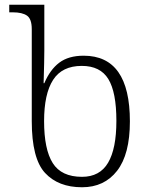

<svg xmlns="http://www.w3.org/2000/svg" viewBox="-20 -780 628 810"><path d="M114 -269V-657Q114 -700 94 -714Q74 -728 34 -728H19V-760H167V-567Q167 -528 164 -429H167Q191 -486 230 -515.5Q269 -545 333 -545Q528 -545 528 -268Q528 -129 474 -59.5Q420 10 326 10Q226 10 170 -50.5Q114 -111 114 -269ZM471 -270Q471 -391 437 -446.5Q403 -502 325 -502Q242 -502 204 -443Q166 -384 166 -269Q166 -150 202.5 -92Q239 -34 326 -34Q401 -34 436 -93.5Q471 -153 471 -270Z"/></svg>

Font: Noto Serif Georgian Light
Style: Regular
Weight: 300
Designer: Monotype Design team
Foundry: Monotype Imaging Inc.
Version: Version 1.000